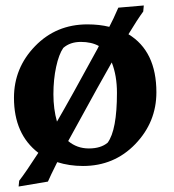

<svg xmlns="http://www.w3.org/2000/svg" viewBox="-20 -587 634 701"><path d="M551 -250Q551 -141 474 -61Q397 19 283 19Q233 19 189 5Q163 57 155 76L48 94L50 73Q74 42 120 -29Q31 -97 31 -230Q31 -339 108 -418.5Q185 -498 299 -498Q343 -498 379 -489Q393 -515 412 -559L505 -567L503 -545Q481 -515 449 -462Q551 -400 551 -250ZM373 -66Q407 -112 407 -248Q407 -311 388 -359Q361 -313 229 -72Q261 -45 304.5 -45Q348 -45 373 -66ZM188 -143Q238 -229 336 -409L341 -419Q314 -434 275 -434Q236 -434 211 -412Q195 -389 185 -343Q175 -297 175 -243Q175 -189 188 -143Z"/></svg>

Font: Asul
Style: Bold
Weight: 700
Designer: Mariela Monsalve
Foundry: Mariela Monsalve
Version: Version 1.002